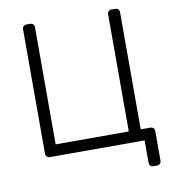

<svg xmlns="http://www.w3.org/2000/svg" viewBox="-91 -779 895 998"><g transform="rotate(-10 357.0 -280.0)"><path d="M638 140Q628 140 622 134Q616 128 616 118V0H116Q106 0 100 -6.5Q94 -13 94 -23V-678Q94 -688 100 -694Q106 -700 116 -700H134Q145 -700 151 -694Q157 -688 157 -678V-60H543V-678Q543 -688 549 -694Q555 -700 565 -700H583Q594 -700 600 -694Q606 -688 606 -678V-60H656Q667 -60 673 -54Q679 -48 679 -38V118Q679 128 673 134Q667 140 656 140Z"/></g></svg>

Font: Rubik Light Light
Style: Regular
Weight: 300
Version: Version 2.101